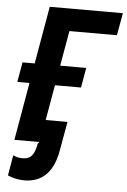

<svg xmlns="http://www.w3.org/2000/svg" viewBox="-60 -743 656 991"><g transform="rotate(5 268.0 -248.0)"><path d="M35 0H165L157 8C146 68 128 91 84 91C67 91 52 88 36 80L18 186C42 197 74 204 103 204C201 204 255 141 273 35L300 -116H187L219 -299H354L372 -402H237L269 -584H515L536 -700H157L105 -402H42L24 -299H87Z"/></g></svg>

Font: Fixel Text 20240404 SemiBold
Style: Italic
Weight: 600
Width: 4
Italic angle: -10°
Designer: AlfaBravo + MacPaw
Foundry: Kyrylo Tkachov, Marchela Mozhyna, Serhii Makarenko, Maria Weinstein, Zakhar Kryvoshyya
Version: Version 1.211;Glyphs 3.2 (3225)